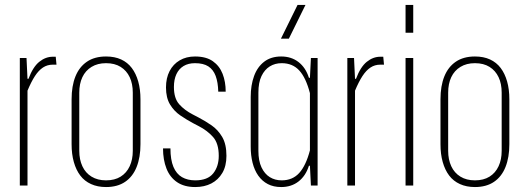

<svg xmlns="http://www.w3.org/2000/svg" viewBox="-20 -749 2126 775"><path d="M60 0V-515H87L91 -431H95Q113 -479 138.5 -499.5Q164 -520 193 -520H205L208 -488H193Q171 -488 153.5 -476.5Q136 -465 121 -442Q106 -419 91 -383V0Z M408 6Q374 6 347.5 -6Q321 -18 304 -40.5Q287 -63 278 -95Q269 -127 269 -167V-348Q269 -402 284.5 -440.5Q300 -479 331 -500Q362 -521 408 -521Q443 -521 469 -509Q495 -497 512 -474.5Q529 -452 538 -420Q547 -388 547 -348V-167Q547 -114 531.5 -75Q516 -36 485 -15Q454 6 408 6ZM408 -21Q443 -21 467 -36Q491 -51 503.5 -78Q516 -105 516 -140V-375Q516 -411 503.5 -437.5Q491 -464 467 -479Q443 -494 408 -494Q374 -494 349.5 -479Q325 -464 312.5 -437.5Q300 -411 300 -375V-140Q300 -105 312.5 -78Q325 -51 349.5 -36Q374 -21 408 -21Z M768 6Q724 6 695 -13.5Q666 -33 652 -68.5Q638 -104 638 -150H668Q668 -104 680 -75.5Q692 -47 714.5 -34Q737 -21 768 -21Q818 -21 840.5 -49Q863 -77 863 -120Q863 -170 840 -196Q817 -222 782 -240L759 -252Q733 -266 708 -283Q683 -300 666.5 -327Q650 -354 650 -396Q650 -434 664.5 -462Q679 -490 705.5 -505.5Q732 -521 767 -521Q812 -521 839 -502Q866 -483 878.5 -451Q891 -419 891 -379H861Q860 -417 850.5 -442.5Q841 -468 821 -481Q801 -494 767 -494Q740 -494 721 -482.5Q702 -471 692 -449.5Q682 -428 682 -398Q682 -352 703.5 -328Q725 -304 758 -287L781 -275Q808 -261 834 -243Q860 -225 877 -196Q894 -167 894 -120Q894 -79 877.5 -51Q861 -23 833 -8.5Q805 6 768 6Z M1115 6Q1084 6 1061 -6Q1038 -18 1022.5 -40Q1007 -62 999.5 -92Q992 -122 992 -157V-358Q992 -405 1005.5 -442Q1019 -479 1046.5 -500Q1074 -521 1115 -521Q1156 -521 1185 -498.5Q1214 -476 1227 -435H1231L1235 -515H1262V0H1235L1231 -80H1227Q1214 -39 1185 -16.5Q1156 6 1115 6ZM1117 -21Q1161 -21 1188 -51Q1215 -81 1231 -142V-373Q1215 -435 1188 -464.5Q1161 -494 1117 -494Q1090 -494 1069 -481Q1048 -468 1035.5 -442Q1023 -416 1023 -375V-140Q1023 -100 1035.5 -73.5Q1048 -47 1069 -34Q1090 -21 1117 -21ZM1114 -593 1181 -729H1213L1146 -593Z M1382 0V-515H1409L1413 -431H1417Q1435 -479 1460.5 -499.5Q1486 -520 1515 -520H1527L1530 -488H1515Q1493 -488 1475.5 -476.5Q1458 -465 1443 -442Q1428 -419 1413 -383V0Z M1617 0V-515H1648V0ZM1617 -617V-729H1648V-617Z M1897 6Q1863 6 1836.5 -6Q1810 -18 1793 -40.5Q1776 -63 1767 -95Q1758 -127 1758 -167V-348Q1758 -402 1773.5 -440.5Q1789 -479 1820 -500Q1851 -521 1897 -521Q1932 -521 1958 -509Q1984 -497 2001 -474.5Q2018 -452 2027 -420Q2036 -388 2036 -348V-167Q2036 -114 2020.5 -75Q2005 -36 1974 -15Q1943 6 1897 6ZM1897 -21Q1932 -21 1956 -36Q1980 -51 1992.5 -78Q2005 -105 2005 -140V-375Q2005 -411 1992.5 -437.5Q1980 -464 1956 -479Q1932 -494 1897 -494Q1863 -494 1838.5 -479Q1814 -464 1801.5 -437.5Q1789 -411 1789 -375V-140Q1789 -105 1801.5 -78Q1814 -51 1838.5 -36Q1863 -21 1897 -21Z"/></svg>

Font: Hubot Sans Condensed ExtraLight
Style: Regular
Weight: 200
Width: 3
Designer: Deni Anggara
Foundry: GitHub, Inc., Subsidiary of Microsoft Corporation
Version: Version 2.000